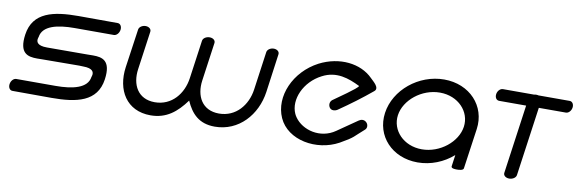

<svg xmlns="http://www.w3.org/2000/svg" viewBox="-45 -946 3953 1302"><g transform="rotate(10 1931.0 -295.0)"><path d="M242 -331.2C170.4 -331 167.4 -360.7 169.9 -377.6C171.1 -385.6 173.4 -389 173.8 -392C184.8 -470.1 284.6 -493.6 403.2 -493.6C514.7 -493.6 673.2 -493.5 673.2 -493.5C692.1 -493.5 709 -513.1 712.1 -535.6C715.3 -558.1 703.9 -577.6 685.1 -577.6C685.1 -577.6 576.7 -578.4 415.1 -578.4C244.9 -578.4 103.6 -550.1 81.3 -391.7C62.7 -259.3 124.7 -245.9 188.5 -245.9C201.7 -245.9 214.9 -246.4 227.5 -246.4C381.5 -246.4 496.1 -249.5 504.2 -247.1L505 -247.1C576 -247.2 579.5 -218.1 577.2 -201.2C576 -193 573.6 -189.4 573.2 -186.3C562.2 -108.2 462.4 -84.8 343.8 -84.8C232.3 -84.8 73.8 -84.8 73.8 -84.8C54.9 -84.8 38 -65.3 34.9 -42.8C31.7 -20.2 43.1 -0.7 61.9 -0.7C61.9 -0.7 170.3 0 331.9 0C502.1 0 643.4 -28.2 665.7 -186.7C684.3 -319.1 622.3 -332.5 558.5 -332.4C545.3 -332.4 532.1 -331.9 519.5 -331.9C356.7 -331.9 242 -331.2 242 -331.2Z M790.9 -292.6C768.4 -132 846.8 0 1012.2 0C1121.2 0 1191.1 -58.1 1253.6 -143.9C1291.4 -59.4 1345.1 0 1454.5 0C1619.9 0 1736.4 -132 1759 -292.6C1781.3 -451.5 1795.6 -558.2 1795.6 -558.2C1798.2 -576.7 1780.7 -590.6 1758.1 -590.6C1735.6 -590.6 1714.1 -576.8 1711.5 -558.2C1711.5 -558.2 1689.7 -402.9 1674.4 -293.6C1659.2 -185.9 1584.4 -92.5 1467.4 -92.5C1350.5 -92.5 1302.4 -185.8 1317.6 -293.6C1333 -402.9 1354.8 -558.2 1354.8 -558.2C1357.4 -576.8 1339.6 -590.6 1316.7 -590.6C1292.5 -590.6 1271.4 -576.8 1268.8 -558.2C1268.8 -558.2 1247 -402.9 1231.6 -293.6C1216.5 -185.8 1142.2 -92.5 1025.2 -92.5C908.3 -92.5 860.7 -185.8 875.9 -293.6C891.2 -402.9 913.1 -558.2 913.1 -558.2C915.7 -576.8 898.1 -590.6 875.6 -590.6C853 -590.6 831.6 -576.7 829 -558.2C829 -558.2 813.3 -451.5 790.9 -292.6Z M2462.2 -156.8C2477.7 -169.4 2476.3 -195.1 2460.7 -208.8C2444.8 -223.8 2423.9 -220.8 2409.1 -210.1L2271.2 -114.8C2173 -46.3 2045.5 -80.4 1991.3 -157.8C1986.2 -165 1981.8 -172.6 1978.2 -180.5C1936.9 -272.2 1992.9 -402.5 2109.9 -462.3C2204.6 -512 2293.2 -480.2 2371.4 -441.4C2366.7 -423.6 2238.7 -338.1 2208.8 -315.7C2192.9 -303.5 2189.5 -280.4 2201.4 -262.5C2214.3 -243 2241.5 -247.7 2256.6 -258.1C2333.9 -311.2 2408.6 -366.7 2479.4 -425.7C2496.4 -439.5 2488.1 -457.9 2477.5 -471.7C2466.3 -486 2449.8 -499.7 2441 -508.8C2356.7 -593.8 2207.8 -611 2073.6 -542.4C1912.5 -458.2 1832.6 -276.2 1895.1 -136.1C1957.8 3.9 2161.6 40.3 2309.1 -40.6C2406.2 -95.4 2391.6 -96 2462.2 -156.8Z M3207.8 -292.6C3230.5 -454.3 3108.7 -585.2 2933.1 -585.2C2757.5 -585.2 2599 -454.3 2576.2 -292.6C2553.5 -130.9 2675.3 0 2850.9 0C2942.2 0 3029 -35.5 3095.2 -93.6L3084.1 -14.5C3082.1 -0.2 3106.3 1.3 3122.1 1.3C3139.1 1.3 3166.2 -0.6 3168.3 -15.2ZM2920.1 -492.7C3046 -492.7 3133.9 -398.4 3119 -292.6C3104.2 -186.8 2989.7 -92.5 2863.9 -92.5C2738 -92.5 2650.1 -186.8 2665 -292.6C2679.8 -398.4 2794.3 -492.7 2920.1 -492.7Z M3296.5 -548.7C3293.4 -526.9 3303.7 -508.1 3323.6 -507.3C3324.7 -507.2 3407.2 -507.3 3510 -507.3C3491 -371.9 3443.4 -32.4 3443.4 -32.4C3440.8 -14.1 3459 0 3482.4 0C3505.8 0 3527.9 -13.9 3530.5 -32.5L3597.3 -507.3C3697.3 -507.3 3783.7 -507.4 3783.7 -507.4C3802.4 -507.4 3819.4 -526.5 3822.5 -548.7C3825.6 -570.9 3814.2 -590 3795.3 -590H3580.1C3577 -590.9 3570.7 -592 3565.6 -592C3560.3 -592 3556 -591.5 3550.5 -590H3335.3C3316.5 -589.5 3299.6 -571 3296.5 -548.7Z"/></g></svg>

Font: Hi.
Style: Bold
Weight: 400
Designer: Mew Too, Robert Jablonski
Foundry: Cannot Into Space Fonts
Version: Version 1.996